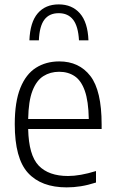

<svg xmlns="http://www.w3.org/2000/svg" viewBox="-20 -822 510 852"><path d="M276 9.5Q163 9.5 104.2 -54.8Q45.5 -119 45.5 -271Q45.5 -370 70.2 -431.5Q95 -493 139.5 -521.2Q184 -549.5 243 -549.5Q331 -549.5 381 -484.8Q431 -420 431 -270V-249.5H105Q107.5 -133 151.8 -87Q196 -41 282 -41Q335 -41 406 -63V-12Q370 -0.5 338.5 4.5Q307 9.5 276 9.5ZM242.5 -503.5Q203 -503.5 172.5 -484.2Q142 -465 124.2 -419.5Q106.5 -374 105 -294H374Q372.5 -374 356.2 -419.5Q340 -465 311 -484.2Q282 -503.5 242.5 -503.5ZM110.5 -643Q113.5 -723.5 147.5 -763Q181.5 -802.5 240.5 -802.5Q299.5 -802.5 334.5 -762.8Q369.5 -723 372.5 -643H330.5Q327 -705.5 304.5 -734.5Q282 -763.5 240.5 -763.5Q198.5 -763.5 176.8 -734.5Q155 -705.5 152.5 -643Z"/></svg>

Font: Encode Sans SemiCondensed SemiCondensed Light
Style: Regular
Weight: 300
Width: 4
Designer: Multiple Designers
Foundry: Impallari Type
Version: Version 3.000; ttfautohint (v1.8.3) -l 8 -r 50 -G 200 -x 14 